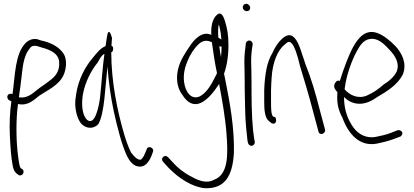

<svg xmlns="http://www.w3.org/2000/svg" viewBox="-20 -729 2183 1013"><path d="M27 -201 40 -194C32 -138 29 -76 32 -14C35 46 38 101 48 150C53 174 62 183 76 193C95 207 116 177 97 163L89 158C81 145 79 119 76 99C66 26 64 -67 71 -146L75 -180H77C128 -169 160 -203 187 -224C228 -252 290 -278 315 -332C330 -364 335 -415 316 -445C290 -485 243 -506 195 -516C183 -520 173 -525 159 -523C145 -523 128 -515 116 -503C59 -446 60 -332 46 -232C41 -235 37 -235 32 -234C14 -230 16 -209 27 -201ZM80 -216C82 -233 84 -251 87 -268C97 -335 97 -412 126 -458C138 -475 143 -487 160 -487C172 -489 180 -484 191 -481C227 -471 286 -456 292 -405C297 -351 270 -324 240 -302C217 -283 195 -271 177 -256C153 -237 126 -210 83 -215C82 -215 81 -215 80 -216Z M377 -175C379 -136 391 -96 410 -75C434 -51 471 -46 498 -73C516 -102 525 -156 531 -210C537 -265 541 -323 547 -378C553 -296 564 -219 580 -143C598 -60 623 38 651 96C665 124 682 141 700 147C744 161 766 124 779 94L787 72C796 49 758 37 754 59L745 80C740 93 734 103 727 110C724 114 718 115 711 112C700 109 687 96 671 75C659 51 647 19 635 -21C600 -140 567 -296 567 -453C573 -455 577 -461 577 -471C578 -480 574 -485 568 -488C569 -505 570 -518 571 -529C563 -559 553 -572 547 -549C545 -538 539 -504 537 -486C536 -485 536 -485 535 -485C509 -473 494 -454 468 -422C430 -378 395 -311 383 -240C379 -216 376 -194 377 -175ZM418 -234C430 -298 462 -359 496 -400C507 -420 515 -437 531 -445C521 -375 516 -291 508 -216C503 -173 481 -55 436 -100C412 -128 409 -185 418 -234Z M835 112C835 117 837 121 840 124L868 155C924 213 994 257 1060 264C1169 268 1206 197 1214 81C1218 -52 1192 -191 1169 -306L1166 -321C1165 -326 1163 -333 1162 -340C1178 -383 1187 -445 1185 -503C1185 -539 1179 -576 1172 -600C1165 -625 1153 -674 1126 -652C1101 -632 1092 -590 1095 -545C1047 -568 1003 -520 979 -482C958 -450 930 -411 919 -362C907 -307 917 -260 944 -226C966 -191 997 -168 1039 -186C1073 -201 1107 -241 1136 -286C1151 -209 1169 -106 1175 -24C1183 83 1187 192 1108 220C1076 238 1038 227 1009 213C973 196 929 169 895 131L866 100C863 97 858 94 853 94C844 94 835 102 835 112ZM951 -297C946 -342 957 -377 969 -406C983 -442 1005 -475 1029 -497C1051 -517 1073 -518 1098 -506C1104 -460 1114 -392 1125 -343L1117 -327C1093 -277 1067 -237 1033 -220C988 -201 958 -244 951 -297ZM1131 -573C1131 -583 1132 -592 1135 -599C1141 -576 1146 -553 1148 -520C1143 -523 1138 -528 1132 -530C1131 -545 1130 -560 1131 -573ZM1137 -485C1141 -483 1145 -483 1149 -484C1149 -466 1148 -447 1146 -427C1142 -448 1139 -468 1137 -485Z M1261 -690C1261 -679 1271 -670 1282 -670C1293 -670 1300 -677 1300 -688C1300 -699 1290 -709 1279 -709C1268 -709 1261 -701 1261 -690ZM1270 -370C1270 -347 1271 -324 1271 -298C1271 -272 1271 -245 1272 -216L1274 -128C1275 -88 1282 -15 1286 15L1289 26C1290 31 1293 34 1297 37C1310 47 1327 33 1324 18L1322 8C1321 1 1318 -16 1315 -43C1307 -123 1307 -214 1307 -298C1307 -324 1306 -348 1306 -371C1304 -408 1305 -445 1310 -475L1313 -494C1314 -499 1312 -504 1309 -508C1299 -521 1280 -515 1277 -500L1275 -480C1270 -448 1268 -410 1270 -370Z M1374 -190C1374 -150 1377 -108 1398 -91C1408 -82 1414 -77 1420 -77H1426C1432 -77 1437 -85 1437 -95C1437 -105 1432 -113 1426 -113H1422C1410 -123 1410 -158 1410 -190V-253C1411 -274 1411 -295 1413 -318C1418 -401 1445 -465 1483 -495C1497 -507 1506 -515 1520 -499C1527 -491 1534 -477 1541 -458C1549 -436 1556 -410 1563 -380C1589 -294 1605 -243 1634 -133L1660 -36C1665 -11 1699 -23 1695 -45L1669 -142C1640 -254 1625 -305 1591 -392C1573 -444 1559 -501 1535 -528C1513 -552 1493 -545 1471 -527C1449 -508 1431 -481 1417 -449C1387 -401 1377 -331 1374 -253Z M1746 -287C1737 -270 1750 -253 1760 -243V-240C1756 -183 1765 -149 1787 -107C1819 -19 1879 45 1967 29C1993 24 2026 16 2053 6L2091 -8C2096 -10 2099 -14 2101 -18C2109 -34 2091 -45 2078 -42L2040 -27C2016 -18 1988 -12 1964 -7C1914 3 1871 -20 1845 -56C1818 -93 1795 -145 1795 -217C1814 -198 1837 -185 1867 -182C1907 -178 1944 -198 1972 -218C2018 -245 2080 -282 2106 -338C2129 -397 2098 -452 2066 -486C2037 -516 2002 -544 1970 -555C1910 -576 1871 -532 1842 -479C1818 -434 1793 -366 1773 -302C1758 -308 1750 -296 1746 -287ZM1798 -258C1807 -332 1835 -407 1861 -456C1880 -492 1899 -518 1930 -523C1974 -531 2007 -497 2039 -462C2062 -437 2091 -396 2073 -352C2060 -324 2032 -300 2004 -283C1976 -258 1948 -239 1916 -225C1870 -205 1824 -227 1798 -258Z"/></svg>

Font: Stray Cat
Style: SuCn
Weight: 400
Version: Version 1.0